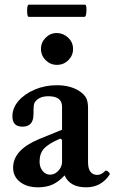

<svg xmlns="http://www.w3.org/2000/svg" viewBox="-20 -789 489 820"><path d="M143 11Q95 11 65.5 -12Q36 -35 36 -73Q36 -149 147 -195L245 -235V-333Q245 -378 187 -378Q145 -378 128 -351Q125 -347 124 -335.5Q123 -324 123 -301Q123 -248 76 -248Q33 -248 33 -292Q33 -328 59 -358Q85 -388 128.5 -406.5Q172 -425 223 -425Q280 -425 319 -400Q340 -386 348 -370.5Q356 -355 356 -327V-97Q356 -42 396 -42Q413 -42 429 -59Q434 -63 442.5 -55.5Q451 -48 448 -43Q412 11 348 11Q278 11 256 -40Q231 -13 204.5 -1Q178 11 143 11ZM194 -43Q214 -43 229.5 -60Q245 -77 245 -97V-192L237 -197Q188 -176 168.5 -155Q149 -134 149 -99Q149 -75 162 -59Q175 -43 194 -43ZM223 -512Q195 -512 175 -532Q155 -552 155 -580Q155 -608 175 -628Q195 -648 223 -648Q249 -648 270.5 -628.5Q292 -609 292 -580Q292 -552 272 -532Q252 -512 223 -512ZM103 -717Q98 -717 96.5 -730Q95 -743 96.5 -756Q98 -769 103 -769H343Q348 -769 349 -756Q350 -743 348 -730Q346 -717 341 -717Z"/></svg>

Font: Junicode SmExp
Style: Bold
Weight: 700
Width: 6
Designer: Peter S. Baker
Version: Version 2.205; ttfautohint (v1.8.4)